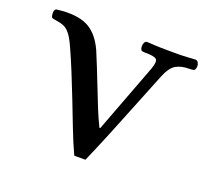

<svg xmlns="http://www.w3.org/2000/svg" viewBox="-89 -563 731 679"><g transform="rotate(20 276.5 -223.5)"><path d="M252 10Q233 -31 214.5 -79Q196 -127 177.5 -174.5Q159 -222 141 -266Q123 -310 107 -345Q99 -363 91.5 -376Q84 -389 75.5 -397.5Q67 -406 56.5 -410.5Q46 -415 31 -417Q18 -419 13.5 -420.5Q9 -422 8 -436Q7 -453 17.5 -454.5Q28 -456 43 -457Q104 -460 139 -439Q174 -418 197 -368Q207 -344 220 -312Q233 -280 246.5 -245Q260 -210 274 -175.5Q288 -141 302 -113H305L404 -375Q414 -404 405 -411Q396 -418 366 -418Q357 -418 351 -419.5Q345 -421 344 -436Q344 -442 347 -449Q350 -456 358 -456Q387 -454 408 -453.5Q429 -453 455 -453Q468 -453 477 -453Q486 -453 495 -453.5Q504 -454 513.5 -454.5Q523 -455 538 -456Q546 -456 549.5 -449Q553 -442 553 -436Q552 -421 545.5 -419.5Q539 -418 531 -418Q498 -418 478.5 -406Q459 -394 445 -359L371 -175Q357 -140 343.5 -107Q330 -74 319 -48Q308 -22 301 -6Q294 10 294 10Z"/></g></svg>

Font: Alice
Style: Regular
Weight: 400
Designer: Cyreal (www.cyreal.org)
Foundry: Cyreal (www.cyreal.org)
Version: Version 1.010